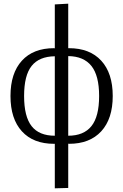

<svg xmlns="http://www.w3.org/2000/svg" viewBox="-20 -772 670 1044"><path d="M278 -34V-466Q193 -465 152 -413.5Q111 -362 111 -250Q111 -138 152 -86Q193 -34 278 -34ZM519 -250Q519 -361 477 -413.5Q435 -466 351 -467V-34Q435 -34 477 -86Q519 -138 519 -250ZM351 -752V-510H355Q468 -510 530.5 -442Q593 -374 593 -250Q593 -126 530.5 -58Q468 10 355 10L351 9V250L278 252V10H274Q161 10 99 -58Q37 -126 37 -250Q37 -374 99 -442Q161 -510 274 -510L278 -509V-748Z"/></svg>

Font: Arsenal
Style: Regular
Weight: 400
Designer: Andrij Shevchenko
Foundry: Stairsfor.com
Version: Version 1.000